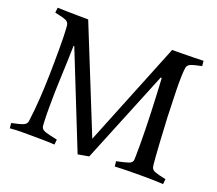

<svg xmlns="http://www.w3.org/2000/svg" viewBox="-117 -850 1156 1023"><g transform="rotate(20 461.0 -339.0)"><path d="M695 -526H689L475 -1L413 10L199 -526H195Q193 -438 189 -350Q185 -262 185 -174Q185 -119 186.5 -94Q188 -69 188 -69Q190 -50 213.5 -42.5Q237 -35 282 -26L279 3Q248 1 211.5 0.5Q175 0 137 0Q112 0 95 0Q78 0 62.5 0.5Q47 1 26 3L23 -26Q68 -35 87.5 -43Q107 -51 109 -69Q118 -138 122 -203.5Q126 -269 127.5 -337Q129 -405 129 -483Q129 -557 127 -586.5Q125 -616 125 -616Q123 -635 105.5 -642.5Q88 -650 43 -659L46 -688Q67 -687 98.5 -686.5Q130 -686 162.5 -685.5Q195 -685 220 -685L458 -95L696 -685Q721 -685 754.5 -685.5Q788 -686 820 -686.5Q852 -687 873 -688L876 -659Q831 -650 813.5 -642.5Q796 -635 794 -616Q794 -616 792 -597Q790 -578 790 -522Q790 -516 790.5 -492Q791 -468 792 -437.5Q793 -407 794 -380.5Q795 -354 795 -342Q799 -258 802.5 -204.5Q806 -151 808 -121.5Q810 -92 811.5 -80.5Q813 -69 813 -69Q815 -50 834 -42.5Q853 -35 898 -26L895 3Q864 1 832 0.5Q800 0 762 0Q684 0 621 3L618 -26Q663 -35 685 -42.5Q707 -50 707 -69Q707 -69 707.5 -92.5Q708 -116 708 -158Q708 -191 707 -238.5Q706 -286 704 -339Q702 -392 699.5 -441Q697 -490 695 -526Z"/></g></svg>

Font: Average
Style: Regular
Weight: 400
Designer: Eduardo Tunni
Foundry: Eduardo Rodriguez Tunni
Version: Version 1.003; ttfautohint (v1.8.4.7-5d5b)